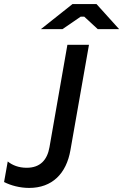

<svg xmlns="http://www.w3.org/2000/svg" viewBox="-25 -920 605 943"><path d="M118 3C231 3 301 -67 321 -183L412 -700H306L218 -197C207 -134 172 -96 106 -96C66 -96 35 -109 13 -127L-5 -26C28 -9 73 3 118 3ZM176 -777H282L371 -838H389L455 -777H560L449 -900H331Z"/></svg>

Font: Fixel Display 20240404 Medium
Style: Italic
Weight: 500
Italic angle: -10°
Designer: AlfaBravo + MacPaw
Foundry: Kyrylo Tkachov, Marchela Mozhyna, Serhii Makarenko, Maria Weinstein, Zakhar Kryvoshyya
Version: Version 1.211;Glyphs 3.2 (3225)